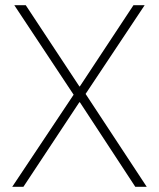

<svg xmlns="http://www.w3.org/2000/svg" viewBox="-20 -718 611 738"><path d="M544 0H500L287 -325H285L70 0H27L263 -354L35 -698H79L285 -386H287L493 -698H536L309 -357Z"/></svg>

Font: IBM Plex Sans Thai ExtraLight
Style: Regular
Weight: 200
Designer: Mike Abbink, Paul van der Laan, Pieter van Rosmalen, Ben Mitchell, Mark Frömberg
Foundry: Bold Monday
Version: Version 1.1